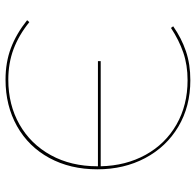

<svg xmlns="http://www.w3.org/2000/svg" viewBox="-27 -676 708 694"><g transform="rotate(90 327.0 -329.0)"><path d="M592 -327Q592 -229 551 -153.5Q510 -78 436 -36.5Q362 5 268 5Q205 5 153.5 -14.5Q102 -34 53 -73L60 -81Q107 -43 157.5 -24Q208 -5 268 -5Q359 -5 430 -45.5Q501 -86 541 -159Q581 -232 581 -327V-329H201V-339H581Q579 -430 539.5 -501.5Q500 -573 430 -613Q360 -653 270 -653Q215 -653 170 -637.5Q125 -622 81 -593L75 -601Q118 -631 165 -647Q212 -663 270 -663Q365 -663 438 -619.5Q511 -576 551.5 -499.5Q592 -423 592 -327Z"/></g></svg>

Font: Ysabeau Hairline
Style: Regular
Weight: 100
Designer: Christian Thalmann (Catharsis Fonts)
Version: Version 0.003